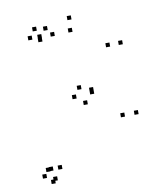

<svg xmlns="http://www.w3.org/2000/svg" viewBox="-87 -825 794 930"><g transform="rotate(-10 310.0 -360.0)"><path d="M565 -226V-246H545V-226ZM370.5 -373.5V-393.5H350.5V-373.5ZM370.5 -360.5V-380.5H350.5V-360.5ZM548.5 -572.5V-592.5H528.5V-572.5ZM324.5 -734V-754H304.5V-734ZM149.5 -709.5V-729.5H129.5V-709.5ZM121 -670.5V-690.5H101V-670.5ZM167.5 -653V-673H147.5V-653ZM319 -674V-694H299V-674ZM486 -572V-592H466V-572ZM313.5 -393V-413H293.5V-393ZM282.5 -352.5V-372.5H262.5V-352.5ZM331 -315.5V-335.5H311V-315.5ZM498 -225.5V-245.5H478V-225.5ZM111.5 -28.5V-48.5H91.5V-28.5ZM74.5 1.5V-18.5H54.5V1.5ZM111.5 34.5V14.5H91.5V34.5ZM155.5 -28.5V-48.5H135.5V-28.5ZM231 -669.5V-689.5H211V-669.5ZM202 -703.5V-723.5H182V-703.5ZM168 -669.5V-689.5H148V-669.5ZM96.5 -27V-47H76.5V-27ZM124 22V2H104V22Z"/></g></svg>

Font: Monaspace Radon Dots Var
Style: Regular
Weight: 400
Designer: Riley Cran and the Lettermatic Team
Version: Version 1.100 (Monaspace Radon Dots)